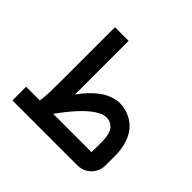

<svg xmlns="http://www.w3.org/2000/svg" viewBox="-152 -794 964 964"><g transform="rotate(45 329.5 -312.0)"><path d="M49 0V-97H526Q523 -93 519.5 -90Q516 -87 513 -85L514 -166Q513 -203 507 -223.5Q501 -244 491 -254Q481 -264 467 -270Q443 -279 414 -267.5Q385 -256 352 -226.5Q319 -197 282 -151Q245 -105 204 -43L152 -77Q174 -119 200.5 -166Q227 -213 259 -255.5Q291 -298 328.5 -328Q366 -358 409 -368.5Q452 -379 502 -360Q558 -337 584 -286Q610 -235 610 -168V-102Q611 -74 597.5 -50.5Q584 -27 561 -13.5Q538 0 510 0ZM143 -75Q151 -122 152 -166.5Q153 -211 153 -256V-624H250V-287Q250 -216 242.5 -163Q235 -110 229 -75Z"/></g></svg>

Font: Mada Medium
Style: Regular
Weight: 500
Designer: Khaled Hosny
Version: Version 1.5